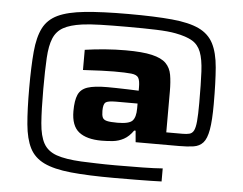

<svg xmlns="http://www.w3.org/2000/svg" viewBox="-55 -763 1189 938"><g transform="rotate(5 540.0 -294.0)"><path d="M538 108Q409 108 325 99.5Q241 91 192.5 67.5Q144 44 121.5 -0.5Q99 -45 92.5 -116.5Q86 -188 86 -294Q86 -400 92.5 -472Q99 -544 121.5 -588.5Q144 -633 192.5 -656Q241 -679 325 -687.5Q409 -696 538 -696Q668 -696 752 -688Q836 -680 884.5 -657Q933 -634 956 -589.5Q979 -545 985 -473Q991 -401 991 -294Q991 -213 983 -168Q975 -123 957.5 -103.5Q940 -84 911 -79.5Q882 -75 840 -75H627L622 -131H615Q594 -101 569 -87.5Q544 -74 516.5 -71Q489 -68 460 -68Q387 -68 349 -98Q311 -128 311 -200Q311 -252 323.5 -280.5Q336 -309 369.5 -320Q403 -331 466 -331Q481 -331 509 -330.5Q537 -330 567 -329Q597 -328 620 -327V-344Q620 -376 612 -390Q604 -404 577 -407Q550 -410 491 -410Q468 -410 429 -408.5Q390 -407 340 -404V-503Q387 -510 438.5 -514Q490 -518 540 -518Q622 -518 669 -507Q716 -496 738 -474Q760 -452 766 -418Q772 -384 772 -337V-136H852Q872 -136 885.5 -139.5Q899 -143 906.5 -157Q914 -171 917 -203Q920 -235 920 -294Q920 -388 917 -447.5Q914 -507 900.5 -542Q887 -577 857.5 -594.5Q828 -612 775 -622Q739 -629 679.5 -631Q620 -633 537 -633Q462 -633 406.5 -631.5Q351 -630 316 -625Q258 -617 225 -598.5Q192 -580 177 -544Q162 -508 158.5 -447.5Q155 -387 155 -294Q155 -192 160 -128Q165 -64 185 -28.5Q205 7 249 22.5Q293 38 371 42Q399 43 442.5 44.5Q486 46 539 46Q609 46 670.5 45Q732 44 770 41V105Q745 106 716.5 106.5Q688 107 645.5 107.5Q603 108 538 108ZM530 -162Q587 -162 603.5 -179.5Q620 -197 620 -240V-264H514Q474 -264 463 -255Q452 -246 452 -214Q452 -192 457 -181Q462 -170 478.5 -166Q495 -162 530 -162Z"/></g></svg>

Font: Saira Expanded
Style: Bold
Weight: 700
Width: 7
Designer: Hector Gatti with collaboration of the Omnibus-Type team
Foundry: Omnibus-Type
Version: Version 1.100; ttfautohint (v1.8.3)